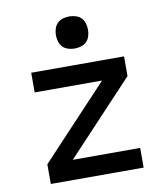

<svg xmlns="http://www.w3.org/2000/svg" viewBox="-83 -815 767 884"><g transform="rotate(-10 300.0 -372.5)"><path d="M83 0V-92L398 -428H83V-520H517V-428L202 -92H517V0ZM300 -595Q285 -595 270 -599.5Q255 -604 244.5 -614.5Q234 -625 229.5 -640Q225 -655 225 -670Q225 -685 229.5 -700Q234 -715 244.5 -725.5Q255 -736 270 -740.5Q285 -745 300 -745Q315 -745 330 -740.5Q345 -736 355.5 -725.5Q366 -715 370.5 -700Q375 -685 375 -670Q375 -655 370.5 -640Q366 -625 355.5 -614.5Q345 -604 330 -599.5Q315 -595 300 -595Z"/></g></svg>

Font: Iosevka Aile Semibold
Style: Regular
Weight: 600
Designer: Belleve Invis
Foundry: Belleve Invis
Version: Version 31.1.0; ttfautohint (v1.8.4)